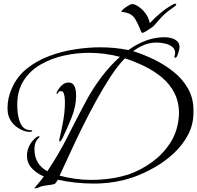

<svg xmlns="http://www.w3.org/2000/svg" viewBox="-20 -968 1075 1047"><path d="M172 59Q168 59 168 58Q168 57 168.5 57Q169 57 169 56Q182 40 195 25Q208 10 219 -6Q182 -21 154.5 -49.5Q127 -78 127 -121Q127 -150 142.5 -178Q158 -206 182 -222Q187 -225 191 -225Q196 -225 196 -222Q196 -220 189 -213.5Q182 -207 175 -193Q168 -179 168 -153Q168 -73 238 -34Q300 -126 349.5 -224.5Q399 -323 451 -420Q486 -485 532.5 -547Q579 -609 634 -658Q593 -669 550.5 -674.5Q508 -680 465 -680Q398 -680 329.5 -665Q261 -650 203 -617Q145 -584 109.5 -529.5Q74 -475 74 -395Q74 -377 76.5 -353.5Q79 -330 86.5 -308Q94 -286 108.5 -272Q123 -258 148 -258Q150 -258 153 -257.5Q156 -257 156 -254Q156 -251 150 -250Q144 -249 142 -249Q121 -249 99 -259Q62 -276 41.5 -305.5Q21 -335 21 -375V-380Q21 -433 44 -485Q72 -550 126 -593.5Q180 -637 248.5 -662.5Q317 -688 389 -699Q461 -710 525 -710Q564 -710 603 -706.5Q642 -703 680 -695Q724 -727 774 -746Q824 -765 878 -765Q896 -765 914.5 -760Q933 -755 946 -743.5Q959 -732 959 -710Q959 -704 955.5 -690.5Q952 -677 947 -665Q942 -653 935 -653Q931 -653 931 -657Q931 -662 933 -667.5Q935 -673 935 -679Q935 -702 917 -714.5Q899 -727 875.5 -731.5Q852 -736 834 -736Q798 -736 766 -723Q734 -710 706 -689Q761 -672 819 -644Q877 -616 926 -577Q975 -538 1005 -485.5Q1035 -433 1035 -367V-355Q1035 -289 1005.5 -233Q976 -177 927 -131.5Q878 -86 819 -53Q760 -20 702 0Q660 14 617 22Q574 30 530 32Q520 33 510 33Q500 33 490 33Q391 33 295 12Q292 17 287.5 24.5Q283 32 278 35Q274 37 258.5 39.5Q243 42 226.5 44Q210 46 201 50Q194 53 187 56Q180 59 172 59ZM477 13Q491 13 504.5 12.5Q518 12 531 11Q610 6 682 -17Q750 -41 809 -84Q868 -127 907 -186.5Q946 -246 954 -321Q955 -329 955.5 -336Q956 -343 956 -350Q956 -413 930.5 -462Q905 -511 862 -546.5Q819 -582 766.5 -607.5Q714 -633 661 -650Q622 -610 582.5 -549.5Q543 -489 504 -418Q465 -347 428.5 -273Q392 -199 361 -131Q330 -63 305 -10Q347 1 390 7Q433 13 477 13ZM305 -196Q304 -196 303.5 -198Q303 -200 303 -201Q303 -207 304.5 -212.5Q306 -218 307 -223Q318 -268 326 -316.5Q334 -365 334 -411Q334 -419 333 -433Q332 -447 327.5 -459Q323 -471 312 -471Q301 -471 298 -463.5Q295 -456 290 -456Q288 -456 288 -459Q288 -461 290 -465Q298 -484 315 -501Q332 -518 354 -518Q372 -518 381 -506Q390 -494 392.5 -477.5Q395 -461 395 -447Q395 -389 371.5 -330Q348 -271 323 -219Q322 -215 315.5 -205.5Q309 -196 305 -196ZM757 -789Q752 -789 749 -797Q746 -805 744 -810Q730 -843 718.5 -862Q707 -881 690.5 -890.5Q674 -900 645 -903Q642 -903 642 -904Q642 -910 654.5 -920Q667 -930 681 -938Q695 -946 700 -946Q714 -946 734 -933Q754 -920 772 -897Q790 -874 797 -842Q827 -874 860 -901Q893 -928 930 -947Q932 -947 933.5 -947.5Q935 -948 937 -948Q941 -948 941 -944Q941 -941 938.5 -938.5Q936 -936 934 -934Q915 -921 897.5 -907.5Q880 -894 863 -877Q859 -873 848 -860.5Q837 -848 827.5 -837Q818 -826 816 -824Q813 -822 800 -813Q787 -804 774.5 -796.5Q762 -789 757 -789Z"/></svg>

Font: My Soul
Style: Regular
Weight: 400
Designer: Robert E. Leuschke
Foundry: Robert E. Leuschke
Version: Version 1.010; ttfautohint (v1.8.4.7-5d5b)